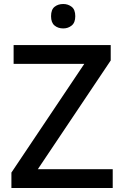

<svg xmlns="http://www.w3.org/2000/svg" viewBox="-20 -939 619 959"><path d="M543 0H37V-77L401 -620H48V-714H533V-637L169 -94H543ZM296 -919Q320 -919 338 -905Q356 -891 356 -858Q356 -826 338 -811.5Q320 -797 296 -797Q270 -797 252.5 -811.5Q235 -826 235 -858Q235 -891 252.5 -905Q270 -919 296 -919Z"/></svg>

Font: Noto Sans Khmer Medium
Style: Regular
Weight: 500
Version: Version 2.003